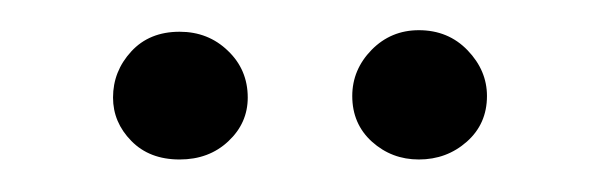

<svg xmlns="http://www.w3.org/2000/svg" viewBox="-20 -672 386 124"><path d="M250.5 -569Q233 -569 220.2 -580.5Q207.5 -592 207.5 -610Q207.5 -627 220 -639.8Q232.5 -652.5 250.5 -652.5Q269.5 -652.5 282 -639.5Q294.5 -626.5 294.5 -610Q294.5 -592 281.5 -580.5Q268.5 -569 250.5 -569ZM96 -569Q76.5 -569 64.8 -581Q53 -593 53 -609Q53 -626 64.8 -638.8Q76.5 -651.5 96 -651.5Q114.5 -651.5 127.2 -639.2Q140 -627 140 -609Q140 -592.5 127.5 -580.8Q115 -569 96 -569Z"/></svg>

Font: Betina Sans Light
Style: Regular
Weight: 300
Designer: Jonathan Pinhorn (font) & Cristiano Sobral (main changes)
Version: Version 2.001;October 6, 2020;FontCreator 13.0.0.2681 64-bit